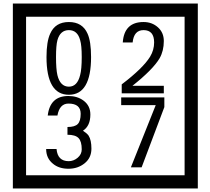

<svg xmlns="http://www.w3.org/2000/svg" viewBox="-20 -980 1195 1090"><path d="M1103 90H53V-960H1103ZM1028 15V-885H128V15ZM497 -656Q497 -442 371 -442Q244 -442 244 -656Q244 -744 265 -789Q294 -855 371 -855Q448 -855 477 -789Q497 -745 497 -656ZM444 -656Q444 -723 435 -752Q420 -809 371 -809Q322 -809 306 -752Q298 -723 298 -656Q298 -587 306 -553Q322 -488 371 -488Q419 -488 435 -554Q444 -587 444 -656ZM910 -450H671V-501Q792 -593 832 -658Q855 -696 855 -739Q855 -809 795 -809Q740 -809 733 -739H677Q685 -855 795 -855Q843 -855 876.5 -825Q910 -795 910 -747Q910 -691 886 -649Q848 -585 732 -493H910ZM499 -136Q499 -84 460.5 -53Q422 -22 369 -22Q314 -22 280 -51Q242 -82 242 -134H301Q307 -65 370 -65Q398 -65 421 -84.5Q444 -104 444 -132Q444 -177 426 -196Q408 -215 363 -215V-259Q405 -259 421.5 -276Q438 -293 438 -334Q438 -392 369 -392Q318 -392 306 -324H251Q264 -435 368 -435Q419 -435 454 -409Q493 -380 493 -330Q493 -265 451 -238Q475 -222 483 -210Q499 -185 499 -136ZM913 -372 784 -30H723L864 -383H668V-427H913Z"/></svg>

Font: Unicode BMP Fallback SIL
Style: Regular
Weight: 400
Foundry: NRSI, SIL International
Version: Version 5.1 Based on Unicode 5.1